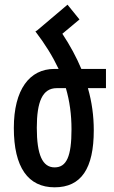

<svg xmlns="http://www.w3.org/2000/svg" viewBox="-20 -789 486 819"><path d="M380 -233C380 -294 372 -354 355 -413H432V-495H327C306 -545 279 -595 246 -645L319 -706L268 -769L138 -659L131 -655C173 -600 205 -548 230 -495H212C106 -495 39 -407 39 -243C39 -75 100 10 213 10C327 10 380 -71 380 -233ZM222 -413H261C277 -358 285 -301 285 -237C285 -122 264 -75 213 -75C161 -75 137 -129 137 -244C137 -355 161 -413 222 -413Z"/></svg>

Font: Noto Sans Armenian ExtraCondensed Medium
Style: Regular
Weight: 500
Width: 2
Designer: Monotype Design Team
Foundry: Monotype Imaging Inc.
Version: Version 2.008